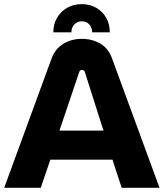

<svg xmlns="http://www.w3.org/2000/svg" viewBox="-20 -898 783 918"><path d="M370.7 -878.3Q410 -878.3 440.5 -860.5Q471 -842.7 488 -812.5Q505 -782.3 505 -743.3H420.7Q420.7 -766.3 406.7 -781.3Q392.7 -796.3 370.7 -796.3Q349.7 -796.3 335.5 -781Q321.3 -765.7 321.3 -743.3H235Q235 -782.3 252.5 -812.5Q270 -842.7 300.7 -860.5Q331.3 -878.3 370.7 -878.3ZM0 0 226.7 -618.7Q244.3 -665.3 283.2 -688.8Q322 -712.3 371 -712.3Q420 -712.3 459.2 -689.7Q498.3 -667 515.3 -619.7L742.7 0H561.7L517.7 -134.7H220.7L174.7 0ZM264.3 -273.7H474.7L385.7 -553.3Q384 -559 380.3 -561.5Q376.7 -564 371.7 -564Q367 -564 363.7 -561.2Q360.3 -558.3 358.7 -553.3Z"/></svg>

Font: MuseoModerno Thin
Style: Regular
Weight: 100
Designer: Pablo Cosgaya, Héctor Gatti, Marcela Romero, and the Authors of The MuseoModerno Project.
Foundry: Omnibus-Type Team
Version: Version 1.003